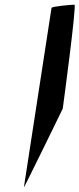

<svg xmlns="http://www.w3.org/2000/svg" viewBox="-20 -789 339 820"><path d="M82 11C81 18 248 -325 248 -325C249 -332 308 -769 298 -769C287 -769 201 -762 200 -755Z"/></svg>

Font: Ampere
Style: UltExtIta
Weight: 400
Version: Version 1